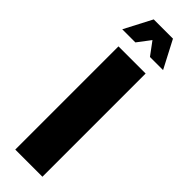

<svg xmlns="http://www.w3.org/2000/svg" viewBox="-257 -751 755 755"><g transform="rotate(45 120.5 -373.5)"><path d="M122 -686 81 -632H8L68 -747H175L235 -632H162ZM45 0V-574H196V0Z"/></g></svg>

Font: Khand Black
Style: Regular
Weight: 900
Designer: Sanchit Sawaria and Jyotish Sonowal (Devanagari), Satya Rajpurohit (Latin)
Foundry: Indian Type Foundry
Version: Version 2.000;PS 1.0;hotconv 1.0.79;makeotf.lib2.5.61930